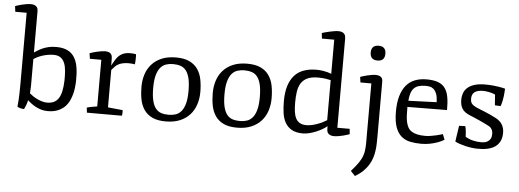

<svg xmlns="http://www.w3.org/2000/svg" viewBox="-70 -972 3953 1462"><g transform="rotate(5 1906.5 -241.5)"><path d="M77.1 1Q80.1 -23.9 81.5 -52.5Q83 -81.1 83.7 -110.8Q84.5 -140.6 84.5 -170.9Q84.5 -201.2 84.5 -230V-717.8H-2.4L-7.8 -760.7Q-2 -763.2 12 -767.6Q25.9 -772 43 -776.1Q60.1 -780.3 77.9 -783.2Q95.7 -786.1 109.9 -786.1Q130.4 -786.1 141.6 -780.5Q152.8 -774.9 158.2 -766.8Q163.6 -758.8 164.8 -749.3Q166 -739.7 166 -732.4V-421.4Q177.7 -428.7 192.9 -438.5Q208 -448.2 228 -457Q248 -465.8 273.7 -471.9Q299.3 -478 332.5 -478Q385.3 -478 419.4 -460.7Q453.6 -443.4 472.9 -411.1Q492.2 -378.9 499 -333Q505.9 -287.1 504.4 -230Q502.4 -174.3 491.9 -134.5Q481.4 -94.7 465.3 -67.6Q449.2 -40.5 429 -24.4Q408.7 -8.3 387.7 0.2Q366.7 8.8 346.4 11.5Q326.2 14.2 309.6 14.2Q281.2 14.2 258.1 7.1Q234.9 0 215.6 -10.3Q196.3 -20.5 180.9 -32.7Q165.5 -44.9 153.3 -55.2Q149.9 -36.6 143.1 -19Q136.2 -1.5 128.9 14.2Q114.7 14.2 100.3 10.5Q85.9 6.8 77.1 1ZM163.1 -108.9Q174.3 -99.1 189.9 -88.6Q205.6 -78.1 223.4 -69.6Q241.2 -61 260.7 -55.4Q280.3 -49.8 298.8 -49.8Q328.1 -49.8 349.6 -59.8Q371.1 -69.8 385.5 -91.3Q399.9 -112.8 407.5 -147.2Q415 -181.6 416.5 -231Q417 -269 414.3 -302.7Q411.6 -336.4 401.4 -361.8Q391.1 -387.2 371.1 -401.9Q351.1 -416.5 317.4 -416.5Q294.9 -416.5 273.2 -412.6Q251.5 -408.7 232.2 -402.6Q212.9 -396.5 196 -388.2Q179.2 -379.9 166 -371.1V-169.4Q166 -161.1 165 -145Q164.1 -128.9 163.1 -108.9Z M603.5 -38.1Q622.1 -44.4 642.8 -47.6Q663.6 -50.8 682.1 -54.2V-410.6H594.7L588.4 -452.6Q599.1 -457 614.7 -461.4Q630.4 -465.8 646.7 -469.5Q663.1 -473.1 678.5 -475.6Q693.8 -478 704.1 -478Q724.6 -478 736.1 -472.7Q747.6 -467.3 753.2 -458.3Q758.8 -449.2 759.8 -436.8Q760.7 -424.3 760.7 -410.6V-373Q762.7 -377.4 767.6 -386.2Q772.5 -395 778.1 -404.5Q783.7 -414.1 789.3 -422.9Q794.9 -431.6 798.8 -436Q814.5 -456.1 838.1 -468Q861.8 -480 896.5 -480Q899.9 -480 905.8 -479.7Q911.6 -479.5 918 -479Q924.3 -478.5 930.7 -477.8Q937 -477.1 941.9 -475.6Q942.4 -469.7 942.6 -460.4Q942.9 -451.2 942.6 -440.4Q942.4 -429.7 941.7 -418.7Q940.9 -407.7 939.5 -398.4Q931.2 -399.9 918.9 -401.4Q906.7 -402.8 891.1 -402.8Q872.6 -402.8 854.5 -399.7Q836.4 -396.5 821.8 -390.1Q803.2 -382.3 790 -369.1Q776.9 -356 764.2 -340.3V-54.2L877 -43Q877.9 -40.5 877.9 -34.7Q877.9 -28.8 877.9 -25.4Q877.9 -18.6 877.2 -11Q876.5 -3.4 874.5 0H607.9Z M1004.4 -231.9Q1004.4 -283.2 1018.8 -327.9Q1033.2 -372.6 1063.2 -406Q1093.3 -439.5 1138.9 -458.7Q1184.6 -478 1247.6 -478Q1310.5 -478 1350.6 -458.7Q1390.6 -439.5 1413.8 -406Q1437 -372.6 1445.8 -327.9Q1454.6 -283.2 1454.6 -231.9Q1454.6 -180.7 1439.9 -136Q1425.3 -91.3 1395.3 -57.9Q1365.2 -24.4 1319.3 -5.1Q1273.4 14.2 1210.9 14.2Q1147.9 14.2 1107.9 -5.1Q1067.9 -24.4 1044.9 -57.9Q1022 -91.3 1013.2 -136Q1004.4 -180.7 1004.4 -231.9ZM1094.2 -231.9Q1094.2 -172.4 1103.5 -134.8Q1112.8 -97.2 1130.1 -75.7Q1147.5 -54.2 1172.4 -46.1Q1197.3 -38.1 1229 -38.1Q1257.3 -38.1 1282 -46.1Q1306.6 -54.2 1325 -75.7Q1343.3 -97.2 1353.8 -134.8Q1364.3 -172.4 1364.3 -231.9Q1364.3 -291 1355 -328.9Q1345.7 -366.7 1328.4 -388.2Q1311 -409.7 1285.9 -417.7Q1260.7 -425.8 1229 -425.8Q1201.2 -425.8 1176.5 -417.7Q1151.9 -409.7 1133.5 -388.2Q1115.2 -366.7 1104.7 -328.9Q1094.2 -291 1094.2 -231.9Z M1549.3 -231.9Q1549.3 -283.2 1563.7 -327.9Q1578.1 -372.6 1608.2 -406Q1638.2 -439.5 1683.8 -458.7Q1729.5 -478 1792.5 -478Q1855.5 -478 1895.5 -458.7Q1935.5 -439.5 1958.7 -406Q1981.9 -372.6 1990.7 -327.9Q1999.5 -283.2 1999.5 -231.9Q1999.5 -180.7 1984.9 -136Q1970.2 -91.3 1940.2 -57.9Q1910.2 -24.4 1864.3 -5.1Q1818.4 14.2 1755.9 14.2Q1692.9 14.2 1652.8 -5.1Q1612.8 -24.4 1589.8 -57.9Q1566.9 -91.3 1558.1 -136Q1549.3 -180.7 1549.3 -231.9ZM1639.2 -231.9Q1639.2 -172.4 1648.4 -134.8Q1657.7 -97.2 1675 -75.7Q1692.4 -54.2 1717.3 -46.1Q1742.2 -38.1 1773.9 -38.1Q1802.2 -38.1 1826.9 -46.1Q1851.6 -54.2 1869.9 -75.7Q1888.2 -97.2 1898.7 -134.8Q1909.2 -172.4 1909.2 -231.9Q1909.2 -291 1899.9 -328.9Q1890.6 -366.7 1873.3 -388.2Q1856 -409.7 1830.8 -417.7Q1805.7 -425.8 1773.9 -425.8Q1746.1 -425.8 1721.4 -417.7Q1696.8 -409.7 1678.5 -388.2Q1660.2 -366.7 1649.7 -328.9Q1639.2 -291 1639.2 -231.9Z M2259.3 14.2Q2206.5 14.2 2174.1 -4.4Q2141.6 -22.9 2123.8 -54.4Q2106 -85.9 2100.1 -127.9Q2094.2 -169.9 2094.2 -216.8Q2094.2 -285.6 2109.6 -335Q2125 -384.3 2154.1 -416.3Q2183.1 -448.2 2225.3 -463.1Q2267.6 -478 2321.3 -478Q2331.5 -478 2345.2 -477.1Q2358.9 -476.1 2374 -473.6Q2389.2 -471.2 2405 -467Q2420.9 -462.9 2435.5 -457V-717.8H2341.8L2336.4 -759.8Q2342.3 -762.2 2357.4 -766.4Q2372.6 -770.5 2390.9 -774.7Q2409.2 -778.8 2428.2 -782Q2447.3 -785.2 2460.9 -785.2Q2481.4 -785.2 2492.4 -779.8Q2503.4 -774.4 2509 -766.4Q2514.6 -758.3 2515.9 -749Q2517.1 -739.7 2517.6 -732.4V-51.8H2611.8L2615.7 -11.2Q2609.9 -8.8 2595.9 -4.4Q2582 0 2565.2 4.2Q2548.3 8.3 2530.5 11.2Q2512.7 14.2 2499 14.2Q2479 14.2 2467.5 8.5Q2456.1 2.9 2450.4 -5.1Q2444.8 -13.2 2443.6 -22.7Q2442.4 -32.2 2442.4 -39.6V-56.2H2440.9Q2427.2 -44.4 2406 -32Q2384.8 -19.5 2360.1 -9.3Q2335.4 1 2309.1 7.6Q2282.7 14.2 2259.3 14.2ZM2281.2 -50.8Q2299.8 -50.8 2320.6 -55.2Q2341.3 -59.6 2361.8 -66.9Q2382.3 -74.2 2401.4 -83.5Q2420.4 -92.8 2435.5 -102.5V-408.7Q2420.9 -412.1 2395.3 -416Q2369.6 -419.9 2339.8 -419.9Q2288.1 -419.9 2256.8 -405Q2225.6 -390.1 2208.7 -363Q2191.9 -335.9 2186.3 -298.3Q2180.7 -260.7 2180.7 -215.8Q2180.7 -177.7 2184.6 -147.2Q2188.5 -116.7 2199.5 -95.2Q2210.4 -73.7 2230.2 -62.3Q2250 -50.8 2281.2 -50.8Z M2776.9 -588.4Q2765.1 -588.4 2755.1 -591.1Q2745.1 -593.8 2737.3 -600.3Q2729.5 -606.9 2725.1 -617.9Q2720.7 -628.9 2720.7 -645Q2720.7 -661.1 2725.1 -671.9Q2729.5 -682.6 2737.3 -689.2Q2745.1 -695.8 2755.1 -698.5Q2765.1 -701.2 2776.9 -701.2Q2788.6 -701.2 2798.8 -698.5Q2809.1 -695.8 2816.7 -689.2Q2824.2 -682.6 2828.6 -671.9Q2833 -661.1 2833 -645Q2833 -628.9 2828.6 -617.9Q2824.2 -606.9 2816.7 -600.3Q2809.1 -593.8 2798.8 -591.1Q2788.6 -588.4 2776.9 -588.4ZM2746.1 -410.6H2662.6L2656.7 -452.6Q2666 -456.1 2680.9 -460.7Q2695.8 -465.3 2712.2 -469Q2728.5 -472.7 2744.1 -475.3Q2759.8 -478 2771 -478Q2792 -478 2803.7 -472.7Q2815.4 -467.3 2820.6 -459.5Q2825.7 -451.7 2826.7 -442.4Q2827.6 -433.1 2827.6 -425.8V-13.2Q2827.6 13.7 2826.9 41.7Q2826.2 69.8 2822.3 97.7Q2818.4 125.5 2809.6 153.1Q2800.8 180.7 2784.7 206.8Q2768.6 232.9 2743.9 257.1Q2719.2 281.2 2683.1 302.7L2648.9 266.6Q2667 246.1 2680.9 229Q2694.8 211.9 2705.1 196.5Q2715.3 181.2 2722.4 167.2Q2729.5 153.3 2733.9 139.6Q2739.7 123 2742.2 105.7Q2744.6 88.4 2745.6 69.8Q2746.6 51.3 2746.3 30.8Q2746.1 10.3 2746.1 -13.2Z M2951.2 -210Q2950.7 -281.2 2965.6 -332Q2980.5 -382.8 3007.8 -415.3Q3035.2 -447.8 3074.5 -462.9Q3113.8 -478 3162.6 -478Q3215.8 -478 3250 -465.6Q3284.2 -453.1 3303.7 -426.5Q3323.2 -399.9 3330.8 -358.4Q3338.4 -316.9 3337.9 -258.8L3035.2 -256.3Q3035.2 -221.7 3036.4 -192.9Q3037.6 -164.1 3042.7 -140.9Q3047.9 -117.7 3057.6 -100.3Q3067.4 -83 3084.7 -71.5Q3102.1 -60.1 3127.7 -54.2Q3153.3 -48.3 3189.9 -48.3Q3208.5 -48.3 3230.2 -51.8Q3252 -55.2 3271.2 -59.6Q3290.5 -64 3304.4 -68.1Q3318.4 -72.3 3322.3 -73.7L3338.9 -32.2Q3335.4 -29.8 3321.3 -22.2Q3307.1 -14.6 3284.4 -6.6Q3261.7 1.5 3231 7.8Q3200.2 14.2 3163.6 14.2Q3118.2 14.2 3079.3 6.1Q3040.5 -2 3012.2 -25.9Q2983.9 -49.8 2967.8 -93.8Q2951.7 -137.7 2951.2 -210ZM3253.9 -311.5Q3252.9 -353 3243.4 -376.5Q3233.9 -399.9 3220 -411.4Q3206.1 -422.9 3189.9 -425.5Q3173.8 -428.2 3159.2 -428.2Q3127.4 -428.2 3105.7 -421.1Q3084 -414.1 3069.8 -398.9Q3055.7 -383.8 3048.3 -360.1Q3041 -336.4 3038.1 -303.7Z M3421.9 -25.4Q3423.8 -41.5 3426 -55.4Q3428.2 -69.3 3430.2 -83.5Q3432.1 -97.7 3434.6 -113Q3437 -128.4 3439.9 -147.5L3487.3 -148.9Q3490.2 -139.2 3491.9 -128.2Q3493.7 -117.2 3494.6 -106.4Q3495.6 -95.7 3496.1 -85.7Q3496.6 -75.7 3497.1 -68.4Q3524.9 -51.8 3555.7 -44.4Q3586.4 -37.1 3621.6 -37.1Q3631.8 -37.1 3643.8 -39.6Q3655.8 -42 3666.3 -48.1Q3676.8 -54.2 3684.8 -64.5Q3692.9 -74.7 3695.3 -90.3Q3696.8 -100.1 3696.5 -110.8Q3696.3 -121.6 3692.9 -131.8Q3689.5 -142.1 3682.9 -150.6Q3676.3 -159.2 3665.5 -165Q3652.3 -172.4 3632.6 -181.9Q3612.8 -191.4 3591.3 -201.2Q3569.8 -210.9 3549.3 -219.7Q3528.8 -228.5 3514.2 -234.4Q3474.6 -250 3456.8 -276.4Q3439 -302.7 3439 -346.2Q3439 -376 3448.7 -400.4Q3458.5 -424.8 3479.2 -441.9Q3500 -459 3532.5 -468.5Q3564.9 -478 3609.9 -478Q3620.1 -478 3636.5 -477.5Q3652.8 -477.1 3672.9 -475.1Q3692.9 -473.1 3716.1 -469.5Q3739.3 -465.8 3763.7 -459.5Q3763.2 -451.2 3762.5 -436.3Q3761.7 -421.4 3759.5 -403.1Q3757.3 -384.8 3753.2 -364.3Q3749 -343.8 3741.7 -324.2L3697.8 -326.7L3691.9 -407.2Q3684.1 -412.1 3672.1 -416Q3660.2 -419.9 3647 -422.6Q3633.8 -425.3 3620.8 -426.8Q3607.9 -428.2 3598.6 -428.2Q3557.1 -428.2 3534.9 -412.1Q3512.7 -396 3512.7 -361.3Q3512.7 -351.1 3514.4 -342.8Q3516.1 -334.5 3521 -326.9Q3525.9 -319.3 3534.9 -312.5Q3543.9 -305.7 3558.1 -298.8Q3572.8 -292 3589.1 -285.6Q3605.5 -279.3 3624.5 -271.5Q3643.6 -263.7 3665.8 -253.7Q3688 -243.7 3713.9 -230Q3778.3 -195.3 3778.3 -123.5Q3778.3 -89.8 3768.6 -66.7Q3758.8 -43.5 3742.9 -28.1Q3727.1 -12.7 3707.3 -4.2Q3687.5 4.4 3667 8.5Q3646.5 12.7 3627.2 13.4Q3607.9 14.2 3593.8 14.2Q3572.3 14.2 3547.6 10.7Q3522.9 7.3 3499.5 1.7Q3476.1 -3.9 3455.6 -11Q3435.1 -18.1 3421.9 -25.4Z"/></g></svg>

Font: Fjord
Style: One
Weight: 400
Designer: Viktoriya Grabowska
Foundry: Viktoriya Grabowska
Version: Version 1.002